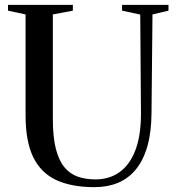

<svg xmlns="http://www.w3.org/2000/svg" viewBox="-20 -763 726 792"><path d="M370 9Q275.5 9 212.2 -20.2Q149 -49.5 117.2 -114.5Q85.5 -179.5 85.5 -286.5V-703.5L13 -719V-743H280.5V-719L198 -703.5V-272.5Q198 -198.5 210.2 -150Q222.5 -101.5 245.5 -73.5Q268.5 -45.5 301 -34.2Q333.5 -23 374 -23Q431 -23 473.2 -53Q515.5 -83 538.5 -143.5Q561.5 -204 561.5 -294.5L558.5 -703L483.5 -719V-743H675V-719L609 -703.5L605 -298Q604.5 -216.5 587.5 -158.2Q570.5 -100 539.5 -63Q508.5 -26 465.8 -8.5Q423 9 370 9Z"/></svg>

Font: Merriweather 120pt
Style: Regular
Weight: 400
Version: Version 2.100